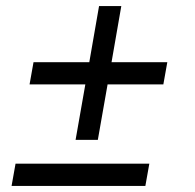

<svg xmlns="http://www.w3.org/2000/svg" viewBox="-20 -609 639 630"><path d="M228 -150H301L333 -332H516L529 -405H346L378 -589H305L273 -405H90L77 -332H260ZM18 1H457L470 -72H31Z"/></svg>

Font: Uncut Sans
Style: Italic
Weight: 400
Italic angle: -10°
Designer: Kasper Nordkvist
Foundry: Uncut Type
Version: Version 1.111;FEAKit 1.0